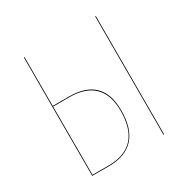

<svg xmlns="http://www.w3.org/2000/svg" viewBox="-156 -818 935 956"><g transform="rotate(-30 312.0 -340.0)"><path d="M203.1 -399.9Q394 -399.9 394 -210.4Q394 -105.5 345.2 -52.7Q296.4 0 201.2 0H105.5V-680.2H109.4V-399.9ZM515.1 -680.2H519V0H515.1ZM201.7 -3.9Q390.1 -3.9 390.1 -210.4Q390.1 -302.2 343 -349.1Q295.9 -396 203.1 -396H109.4V-3.9Z"/></g></svg>

Font: Fira Sans Compressed Four
Style: Regular
Weight: 100
Width: 1
Designer: Carrois Corporate & Edenspiekermann AG
Foundry: Carrois Corporate GbR & Edenspiekermann AG
Version: Version 4.203;PS 004.203;hotconv 1.0.88;makeotf.lib2.5.64775